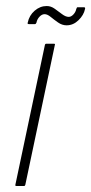

<svg xmlns="http://www.w3.org/2000/svg" viewBox="-20 -617 302 637"><path d="M64 -4Q63 0 60 0H34Q30 0 31 -4L129 -468Q130 -472 134 -472H160Q161 -472 162 -471Q163 -470 162 -468ZM76 -537Q70 -537 72 -542Q77 -566 95 -581.5Q113 -597 135 -597Q149 -597 161.5 -588Q174 -579 186 -570Q198 -561 208 -561Q216 -561 223.5 -569Q231 -577 233 -587Q234 -590 235 -591.5Q236 -593 237 -593H258Q264 -593 262 -587Q258 -567 240.5 -550Q223 -533 201 -533Q186 -533 172.5 -542.5Q159 -552 148 -561Q137 -570 128 -570Q119 -570 111 -561.5Q103 -553 101 -542Q99 -537 96 -537Z"/></svg>

Font: Glory Thin
Style: Italic
Weight: 100
Italic angle: -12°
Designer: Robert Leuschke
Foundry: Robert Leuschke
Version: Version 1.011